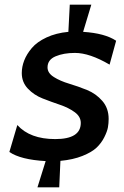

<svg xmlns="http://www.w3.org/2000/svg" viewBox="-20 -768 529 820"><path d="M238 -81 233 32H140L175 -80Q68 -86 20 -119L54 -234Q108 -174 216 -174Q325 -174 325 -243Q325 -270 299 -289Q273 -308 236 -320.5Q199 -333 162 -347.5Q125 -362 99 -389.5Q73 -417 73 -456Q73 -483 83.5 -510Q94 -537 116 -563Q138 -589 178.5 -608Q219 -627 272 -632L278 -748H370L335 -632Q428 -626 476 -594L448 -492Q363 -542 300 -542Q252 -542 217.5 -527.5Q183 -513 183 -480Q183 -456 210 -439Q237 -422 275.5 -410.5Q314 -399 352 -383.5Q390 -368 417 -337Q444 -306 444 -260Q444 -242 441 -224.5Q438 -207 425.5 -182Q413 -157 392.5 -137.5Q372 -118 332 -102Q292 -86 238 -81Z"/></svg>

Font: Cabin
Style: Medium Italic
Weight: 500
Designer: Pablo Impallari
Foundry: Pablo Impallari. www.impallari.com Igino Marini. www.ikern.com
Version: Version 1.005